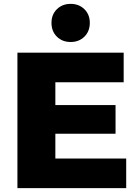

<svg xmlns="http://www.w3.org/2000/svg" viewBox="-20 -972 712 992"><path d="M252 -429H577V-281H252ZM266 -153H632V0H70V-700H619V-547H266ZM345 -755Q302 -755 274 -782.5Q246 -810 246 -854Q246 -897 274 -924.5Q302 -952 345 -952Q388 -952 416 -924.5Q444 -897 444 -854Q444 -810 416 -782.5Q388 -755 345 -755Z"/></svg>

Font: MOST Montserrat ExtraBold
Style: Regular
Weight: 800
Designer: Julieta Ulanovsky
Foundry: Julieta Ulanovsky
Version: Version 8.000;March 11, 2024;FontCreator 15.0.0.2926 64-bit